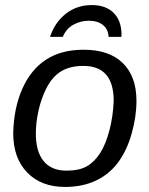

<svg xmlns="http://www.w3.org/2000/svg" viewBox="-20 -736 596 766"><path d="M524.4 -333.5Q524.4 -270 504.9 -201.7Q485.4 -133.3 449.2 -85.4Q412.6 -38.1 359.9 -14.2Q307.1 9.8 239.7 9.8Q144 9.8 88.4 -47.9Q32.7 -105.5 32.7 -204.6Q35.2 -305.7 68.8 -381.3Q103 -458.5 163.6 -498Q224.1 -537.6 313.5 -537.6Q416 -537.6 470.2 -484.1Q524.4 -430.7 524.4 -333.5ZM433.6 -333.5Q433.6 -473.1 312.5 -473.1Q246.6 -473.1 207 -439.5Q180.7 -417 161.9 -377.7Q143.1 -338.4 133.1 -292.2Q123 -246.1 123 -203.1Q123 -130.9 154.3 -93Q185.5 -55.2 245.1 -55.2Q295.4 -55.2 325.9 -72.3Q356.4 -89.4 379.4 -125Q402.3 -161.1 416.7 -216.6Q431.2 -272 433.6 -333.5ZM346.2 -715.8Q401.9 -715.8 433.1 -684.8Q464.4 -653.8 464.8 -598.6L464.4 -588.9H413.1Q412.1 -618.7 391.1 -636Q370.1 -653.3 334.5 -653.3Q301.8 -653.3 272.9 -637.5Q244.1 -621.6 230.5 -588.9H179.7Q198.7 -647 242.9 -681.4Q287.1 -715.8 346.2 -715.8Z"/></svg>

Font: Arimo
Style: Italic
Weight: 400
Italic angle: -12°
Designer: Steve Matteson
Foundry: Monotype Imaging Inc.
Version: Version 1.33